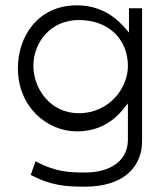

<svg xmlns="http://www.w3.org/2000/svg" viewBox="-20 -502 603 719"><path d="M47 -246C47 -103 155 -10 268 -10C347 -10 401 -45 439 -90L459 -115V21C459 99 395 144 298 144C239 144 188 142 113 102L95 153C173 194 229 197 298 197C451 197 512 116 512 27V-471H463V-380L443 -403C404 -446 348 -482 268 -482C122 -482 47 -366 47 -246ZM105 -255C105 -344 170 -427 275 -427C390 -427 459 -352 459 -255C459 -173 390 -78 275 -78C166 -78 105 -173 105 -255Z"/></svg>

Font: Charger Sport
Style: ExLitExt
Weight: 200
Designer: Jasper
Foundry: Cannot Into Space Fonts
Version: Version 1.1